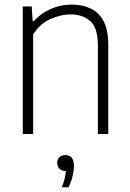

<svg xmlns="http://www.w3.org/2000/svg" viewBox="-20 -568 550 814"><path d="M76.5 0V-540.5H114.5L118.5 -478H122.5Q153.5 -511.5 195 -530Q236.5 -548.5 283.5 -548.5Q328.5 -548.5 363.8 -532.2Q399 -516 419 -478.5Q439 -441 439 -376.5V0H395V-375Q395 -449.5 363 -478.2Q331 -507 277.5 -507Q241 -507 196 -488.2Q151 -469.5 120.5 -422V0ZM242 226Q250.5 205 254.5 188.2Q258.5 171.5 259.5 157H258Q242 157 232.2 147.5Q222.5 138 222.5 122.5Q222.5 108 231.5 98.8Q240.5 89.5 256 89.5Q293.5 89.5 293.5 135.5Q293.5 154 287.8 178.5Q282 203 270.5 226Z"/></svg>

Font: Encode Sans SemiCondensed SemiCondensed ExtraLight
Style: Regular
Weight: 200
Width: 4
Designer: Multiple Designers
Foundry: Impallari Type
Version: Version 3.000; ttfautohint (v1.8.3) -l 8 -r 50 -G 200 -x 14 